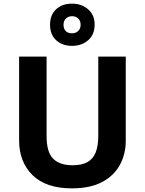

<svg xmlns="http://www.w3.org/2000/svg" viewBox="-20 -1025 796 1055"><path d="M671 -252Q671 -178 638.5 -118.5Q606 -59 540.5 -24.5Q475 10 375 10Q233 10 159 -62.5Q85 -135 85 -254V-714H236V-277Q236 -189 272 -153Q308 -117 379 -117Q429 -117 460 -134Q491 -151 505.5 -187Q520 -223 520 -278V-714H671ZM376.1 -773Q322 -773 288.5 -804Q255 -835 255 -889Q255 -943 288.3 -974Q321.5 -1005 375.9 -1005Q428 -1005 464 -974Q500 -943 500 -890.1Q500 -835 464.5 -804Q429 -773 376.1 -773ZM376 -842Q396 -842 409.5 -854.6Q423 -867.2 423 -889.1Q423 -911 409.6 -923.5Q396.2 -936 376.1 -936Q356 -936 342.5 -923.4Q329 -910.8 329 -888.9Q329 -867 341.2 -854.5Q353.3 -842 376 -842Z"/></svg>

Font: Noto Sans Kannada
Style: Regular
Weight: 400
Designer: Jelle Bosma - Monotype Design Team
Foundry: Monotype Imaging Inc.
Version: Version 2.003